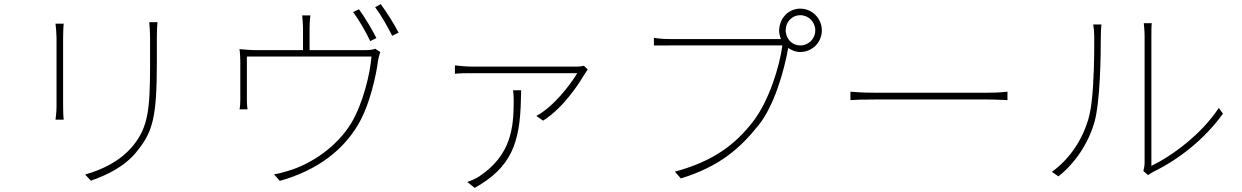

<svg xmlns="http://www.w3.org/2000/svg" viewBox="-20 -851 6040 934"><path d="M651 -121C721 -210 743 -277 743 -542V-668C743 -695 744 -722 746 -743H706C708 -722 710 -695 710 -668V-533C710 -318 700 -231 627 -142C564 -66 478 -26 394 -2L422 28C495 2 588 -38 651 -121ZM287 -337V-667C287 -683 288 -721 290 -736H250C252 -721 255 -684 255 -667V-337C255 -309 252 -282 250 -269H290C288 -282 287 -311 287 -337Z M1919 -692C1899 -732 1859 -795 1832 -831L1805 -816C1833 -779 1865 -722 1888 -677L1919 -692ZM1811 -666C1789 -710 1752 -771 1726 -806L1698 -792C1726 -755 1762 -692 1781 -651L1811 -666ZM1718 -238C1780 -338 1811 -492 1819 -556C1822 -574 1827 -591 1830 -598L1805 -614C1799 -611 1786 -607 1753 -607H1486V-716C1486 -729 1487 -757 1490 -776H1450C1452 -757 1454 -729 1454 -716V-607H1231C1199 -607 1169 -610 1145 -612C1148 -593 1149 -566 1149 -546V-364C1149 -352 1148 -329 1145 -319H1184C1182 -330 1181 -352 1181 -365V-576H1787C1781 -494 1746 -347 1688 -251C1622 -142 1498 -53 1379 -19C1357 -12 1334 -6 1313 -3L1341 29C1529 -24 1648 -123 1718 -238Z M2827 -495C2831 -502 2836 -508 2839 -513L2820 -531C2811 -529 2799 -527 2791 -527H2277C2251 -527 2217 -530 2193 -533V-492C2215 -495 2247 -495 2272 -495H2287H2290H2304H2308H2319H2323H2331H2336H2345H2350H2360H2366H2376H2393H2405H2475H2489C2531 -495 2575 -495 2617 -495H2629H2648H2661H2678H2690H2695H2706H2712H2722H2727H2740H2745H2761H2764H2788C2754 -438 2673 -332 2589 -287L2622 -264C2731 -334 2804 -458 2827 -495ZM2515 -412H2476C2478 -394 2479 -377 2479 -362C2479 -227 2466 -96 2310 8C2294 18 2270 29 2253 34L2289 63C2467 -36 2510 -156 2514 -368L2515 -405L2514 -374C2514 -384 2515 -395 2515 -405V-406V-412Z M3671 -243C3746 -337 3794 -504 3814 -616V-618C3831 -606 3851 -598 3873 -598C3931 -598 3978 -645 3978 -703C3978 -761 3931 -809 3873 -809C3819 -809 3776 -767 3771 -713L3770 -705V-703C3770 -688 3774 -673 3779 -661H3242C3209 -661 3186 -663 3161 -667V-630C3186 -629 3207 -630 3241 -630H3786C3772 -525 3720 -360 3645 -262C3558 -149 3452 -67 3263 -16L3292 17C3480 -41 3579 -128 3671 -243ZM3802 -703C3802 -744 3832 -777 3873 -777C3914 -777 3946 -744 3946 -703C3946 -663 3914 -630 3873 -630C3836 -630 3808 -657 3803 -693L3802 -702V-703ZM3770 -704V-705V-708V-704Z M4881 -405C4863 -403 4836 -400 4783 -400H4235C4174 -400 4141 -403 4117 -405V-364C4142 -366 4181 -367 4235 -367H4784C4831 -367 4864 -364 4881 -364V-405Z M5592 -16C5711 -74 5839 -172 5929 -298L5909 -326C5824 -197 5682 -93 5581 -44V-674C5581 -705 5581 -725 5583 -738H5544C5545 -725 5548 -705 5548 -674V-58C5548 -46 5545 -31 5542 -19L5565 1C5570 -3 5581 -10 5592 -16ZM5304 -257C5332 -356 5335 -574 5335 -677C5335 -695 5336 -713 5338 -732H5298C5301 -715 5303 -695 5303 -677V-661C5303 -619 5303 -564 5301 -507L5300 -495C5300 -482 5299 -469 5298 -456V-445C5294 -377 5287 -311 5273 -267C5240 -159 5177 -73 5097 -15L5129 7C5211 -58 5275 -155 5304 -257Z"/></svg>

Font: Glow Sans SC Normal ExtraLight
Style: Regular
Weight: 200
Designer: Ryoko NISHIZUKA (kana, bopomofo & ideographs); Paul D. Hunt (Latin, Greek & Cyrillic); Sandoll Communications, Soo-young
Version: Version 0.93